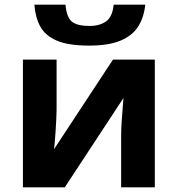

<svg xmlns="http://www.w3.org/2000/svg" viewBox="-20 -801 760 821"><path d="M222 -546V-330Q222 -313 220.5 -288Q219 -263 217.5 -237Q216 -211 214 -191Q212 -171 211 -163L463 -546H642V0H498V-218Q498 -245 500 -277.5Q502 -310 504.5 -338.5Q507 -367 508 -382L257 0H78V-546ZM601 -781Q596 -729 572 -689.5Q548 -650 497 -628Q446 -606 360 -606Q272 -606 222.5 -627.5Q173 -649 152 -688Q131 -727 127 -781H260Q265 -726 288 -708Q311 -690 363 -690Q406 -690 433.5 -709.5Q461 -729 466 -781Z"/></svg>

Font: Noto IKEA Simplified Chinese
Style: Bold
Weight: 700
Designer: Monotype Design Team
Foundry: Monotype Imaging Inc.
Version: Version 1.100